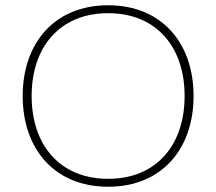

<svg xmlns="http://www.w3.org/2000/svg" viewBox="-20 -698 820 728"><path d="M390 10C594 10 714 -134 714 -334C714 -534 594 -678 390 -678C186 -678 66 -534 66 -334C66 -134 186 10 390 10ZM390 -20C208 -20 100 -147 100 -334C100 -521 208 -648 390 -648C572 -648 680 -521 680 -334C680 -147 572 -20 390 -20Z"/></svg>

Font: Gantari Thin
Style: Regular
Weight: 250
Designer: Anugrah Pasau
Foundry: Lafontype
Version: Version 1.000